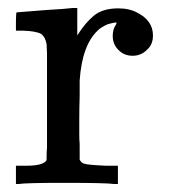

<svg xmlns="http://www.w3.org/2000/svg" viewBox="-20 -462 432 482"><path d="M98 -437Q119 -438 137 -439.5Q155 -441 163 -442H171H174V-373Q194 -405 216 -423Q238 -441 277 -441Q305 -441 325 -430Q364 -410 364 -373Q364 -350 349 -337Q334 -322 313 -322Q292 -322 278 -336Q263 -350 263 -372Q263 -389 271 -400L273 -405Q271 -407 250 -401Q234 -394 226 -386Q186 -349 180 -260V-221Q179 -195 179 -154V-127Q179 -108 180 -101V-81V-66V-61Q185 -52 192 -51Q200 -48 245 -46H276V0H267Q249 -3 140 -3Q42 -3 28 0H20V-46H36H47Q89 -46 97 -60V-68Q97 -82 98 -91V-123V-162V-203V-270V-328L97 -351Q94 -369 83 -377Q70 -384 38 -385H20V-408Q20 -431 22 -431Q26 -431 98 -437Z"/></svg>

Font: KaTeX_Main
Style: Regular
Weight: 400
Version: Version